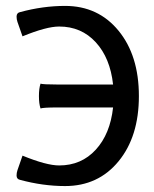

<svg xmlns="http://www.w3.org/2000/svg" viewBox="-20 -625 520 650"><path d="M200.2 4.9Q125.5 4.9 47.9 -16.1Q36.1 -18.6 36.1 -30.8Q36.1 -40 39.1 -48.8L56.2 -98.1Q137.2 -64.9 180.2 -64.9Q255.4 -64.9 304.2 -118.2Q353 -171.4 362.8 -261.2H171.9Q127.4 -261.2 117.2 -257.8Q111.8 -273.9 111.8 -299.8Q111.8 -325.7 117.2 -341.8Q126 -338.9 171.9 -338.9H362.8Q353 -428.7 304.2 -481.9Q255.4 -535.2 180.2 -535.2Q137.2 -535.2 56.2 -502L39.1 -550.8Q36.1 -559.6 36.1 -568.8Q36.1 -581.5 47.9 -584Q125.5 -605 200.2 -605Q312.5 -605 381.3 -521Q450.2 -437 450.2 -299.8Q450.2 -162.6 381.3 -78.9Q312.5 4.9 200.2 4.9Z"/></svg>

Font: Nikodecs
Style: Medium
Weight: 500
Version: Version 0.29